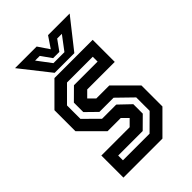

<svg xmlns="http://www.w3.org/2000/svg" viewBox="-209 -784 870 870"><g transform="rotate(-45 226.5 -349.0)"><path d="M52.5 0V-141.5H234L263.5 -171L235 -199.5H150.5L47.5 -302.5V-437L150.5 -540H395.5V-398.5H219L190 -369.5L219 -340.5H302.5L405.5 -237.5V-103L302.5 0ZM106.5 -57H277L350.5 -130V-216L277 -287.5H186L134 -338.5V-399L190 -454.5H341.5V-485.5H176.5L103 -412V-326L172.5 -257H263.5L319.5 -203.5V-143L263.5 -87.5H106.5ZM168 -556 56 -698H194.5L231 -644L267.5 -698H406L294 -556ZM195 -591H265.5L316 -658H286L250 -608H210L174.5 -658H144.5Z"/></g></svg>

Font: Tourney Condensed SemiBold
Style: Regular
Weight: 600
Width: 3
Designer: Tyler Finck
Foundry: Etcetera Type Co
Version: Version 1.010; ttfautohint (v1.8.3)